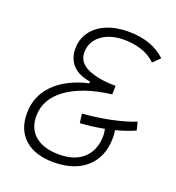

<svg xmlns="http://www.w3.org/2000/svg" viewBox="-130 -807 846 922"><g transform="rotate(20 293.0 -346.5)"><path d="M559.1 -311.5 569.3 -270Q526.4 -250.5 470.7 -236.3Q472.2 -227.5 473.1 -217.8Q474.1 -208 474.1 -200.7Q474.1 -101.6 413.3 -45.9Q352.5 9.8 244.6 9.8Q150.9 9.8 98.1 -36.9Q45.4 -83.5 45.4 -167.5Q45.4 -255.9 106.4 -317.9Q167.5 -379.9 277.8 -405.3V-414.6Q217.8 -423.3 187.7 -456.1Q157.7 -488.8 157.7 -538.6Q157.7 -587.9 184.3 -625Q210.9 -662.1 259 -682.6Q307.1 -703.1 371.1 -703.1Q491.7 -703.1 561.5 -636.2L526.4 -602.1Q492.7 -634.3 450.2 -646.7Q407.7 -659.2 366.2 -659.2Q293.5 -659.2 249 -625.5Q204.6 -591.8 204.6 -536.6Q204.6 -485.4 259.3 -461.2Q314 -437 400.4 -437L399.4 -393.1Q254.4 -375 173.3 -316.4Q92.3 -257.8 92.3 -170.4Q92.3 -105.5 136 -69.8Q179.7 -34.2 257.3 -34.2Q337.4 -34.2 382.3 -76.2Q427.2 -118.2 427.2 -193.8Q427.2 -200.2 426 -209.2Q424.8 -218.3 422.9 -225.6Q363.3 -213.9 300.3 -210L294.4 -256.8Q368.7 -262.2 437.7 -276.6Q506.8 -291 559.1 -311.5Z"/></g></svg>

Font: CaskaydiaCove NFP ExtraLight
Style: Italic
Weight: 200
Italic angle: -10°
Designer: Aaron Bell
Foundry: Saja Typeworks
Version: Version 2111.001; VTT 6.35;Nerd Fonts 3.1.1